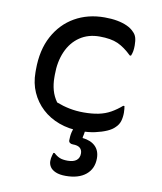

<svg xmlns="http://www.w3.org/2000/svg" viewBox="-86 -612 772 916"><g transform="rotate(10 300.0 -154.5)"><path d="M347 -543Q381 -543 408 -538Q435 -533 456 -523.5Q477 -514 490 -500Q502 -489 506.5 -474Q511 -459 511 -436Q511 -420 509 -408.5Q507 -397 502 -385H496Q461 -419 427.5 -434Q394 -449 339 -449Q284 -449 243.5 -421.5Q203 -394 181.5 -345Q160 -296 160 -233V-220Q160 -187 168 -158Q176 -129 194 -104Q225 -92 257.5 -85.5Q290 -79 326 -79Q366 -79 398 -85.5Q430 -92 456.5 -107Q483 -122 507 -143H513Q514 -137 515 -129.5Q516 -122 516 -111Q516 -89 510.5 -70.5Q505 -52 490 -38Q477 -24 453 -13.5Q429 -3 397.5 4Q366 11 326 11Q270 11 222.5 -6.5Q175 -24 140.5 -56Q106 -88 86.5 -131.5Q67 -175 67 -228V-241Q67 -336 103.5 -403.5Q140 -471 203 -507Q266 -543 347 -543ZM355 -26Q353 -20 351.5 -11Q350 -2 348.5 7Q347 16 346 23.5Q345 31 343 37V42Q383 46 405 67.5Q427 89 427 126Q427 176 392 205Q357 234 294 234Q265 234 246 226Q227 218 218.5 205Q210 192 210 177Q210 170 211 163Q212 156 214 149.5Q216 143 218 136H224Q238 149 252.5 155Q267 161 291 161Q319 161 333.5 149.5Q348 138 348 116Q348 99 337 89.5Q326 80 302 80Q293 80 287.5 75.5Q282 71 282 64Q282 55 283 44.5Q284 34 286.5 23.5Q289 13 292.5 3.5Q296 -6 300 -13Q302 -18 308 -21Q314 -24 325.5 -25.5Q337 -27 355 -26Z"/></g></svg>

Font: Recursive Monospace Casual
Style: Regular
Weight: 400
Version: Version 1.047